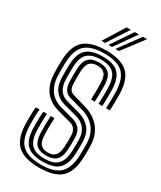

<svg xmlns="http://www.w3.org/2000/svg" viewBox="-245 -1073 973 1163"><g transform="rotate(30 241.0 -491.5)"><path d="M241.5 -75.5Q193 -75.5 170.1 -99.2Q147.2 -123 145 -180Q144 -209 144.6 -240.8Q145.2 -272.5 147.2 -297.2H173.5Q171.8 -272.5 171 -243Q170.2 -213.5 171.5 -180.5Q173 -134.8 189.8 -115.6Q206.5 -96.5 241.5 -96.5Q277.5 -96.5 294 -116.2Q310.5 -136 312.5 -181Q313.8 -209.2 313.9 -225.5Q314 -241.8 313.2 -259.2Q311.2 -311 265.2 -323.2L174 -347.5Q109 -364.8 73.5 -411.2Q38 -457.8 36 -534Q34.5 -581.2 36 -625Q40 -724 87.9 -766.6Q135.8 -809.2 241.2 -809.2Q341.8 -809.2 389.8 -767.8Q437.8 -726.2 441.8 -624.8Q442.5 -604.5 442 -569.1Q441.5 -533.8 440 -505.8H413.5Q415 -533.2 415.5 -567.6Q416 -602 415.2 -623.8Q411.8 -712.2 371.1 -750.1Q330.5 -788 241.2 -788Q150.8 -788 108.4 -750.6Q66 -713.2 62.5 -624Q61.8 -599.8 61.8 -578.4Q61.8 -557 62.2 -534.8Q66.2 -403.8 180 -373.2L271 -348.8Q302.5 -340.2 320.4 -318.5Q338.2 -296.8 339.8 -260.2Q340.5 -241 340.2 -223.4Q340 -205.8 339 -180.2Q336.5 -124.2 314 -99.9Q291.5 -75.5 241.5 -75.5ZM241.5 -33Q166.5 -33 130.9 -65.9Q95.2 -98.8 92.2 -178Q91.2 -207 91.9 -242Q92.5 -277 95 -297.2H121.2Q119 -275.5 118.2 -242.8Q117.5 -210 118.8 -178.8Q121.2 -111.5 150 -82.9Q178.8 -54.2 241.5 -54.2Q306.5 -54.2 334.6 -84Q362.8 -113.8 365.2 -179.2Q366.2 -201.5 366.6 -220.5Q367 -239.5 366.2 -261Q362.8 -351.8 276.5 -374.8L185.8 -398.8Q144.5 -409.8 117.5 -441.6Q90.5 -473.5 88.8 -535.8Q88 -561.2 88.1 -580.6Q88.2 -600 89 -623.5Q92 -701.5 128 -734.2Q164 -767 241.2 -767Q317.2 -767 351.5 -733.5Q385.8 -700 388.8 -622.8Q389.5 -602.2 389 -568.2Q388.5 -534.2 387 -505.8H360.8Q362 -535.5 362.5 -568.6Q363 -601.8 362.2 -622Q359.8 -689.8 330.8 -717.8Q301.8 -745.8 241.2 -745.8Q179.8 -745.8 148.9 -718.6Q118 -691.5 115.5 -623Q114.5 -598.5 114.6 -578.8Q114.8 -559 115.2 -536.5Q116.5 -488.8 136.1 -461.4Q155.8 -434 191.8 -424.5L282 -400.2Q330.2 -387.2 360.4 -353.8Q390.5 -320.2 392.8 -262.2Q393.5 -241.2 393.2 -223Q393 -204.8 391.8 -178.2Q388.8 -101.2 354.1 -67.1Q319.5 -33 241.5 -33ZM241.5 9.2Q140 9.2 91.6 -32.6Q43.2 -74.5 39.2 -176Q38.8 -192.5 38.6 -215.8Q38.5 -239 39.4 -261.2Q40.2 -283.5 42.8 -297.2H69Q66.2 -281.2 65.4 -246.2Q64.5 -211.2 65.8 -177Q69 -86.5 111.2 -49.2Q153.5 -12 241.5 -12Q332.5 -12 373.5 -50.4Q414.5 -88.8 418.2 -177Q419 -199.2 419.5 -219.4Q420 -239.5 419 -263.2Q416.5 -328 382.4 -368.8Q348.2 -409.5 287.5 -426.2L197.8 -451Q171 -458.2 156.9 -478.9Q142.8 -499.5 141.8 -537.2Q141 -561.2 141.1 -579.9Q141.2 -598.5 142 -622.2Q143.8 -676.5 167.1 -700.5Q190.5 -724.5 241.2 -724.5Q288.5 -724.5 311.1 -701.1Q333.8 -677.8 336 -621.5Q336.8 -600.5 336.2 -567.9Q335.8 -535.2 334.5 -505.8H308Q309.2 -536.5 309.8 -567.6Q310.2 -598.8 309.5 -620.8Q307.8 -667.8 290.6 -685.6Q273.5 -703.5 241.2 -703.5Q206.2 -703.5 188.1 -685.4Q170 -667.2 168.2 -619.5Q167 -581.5 168.2 -538.2Q168.8 -510 177.9 -496.1Q187 -482.2 203.8 -477.5L293 -451.8Q364.2 -431.8 403.5 -384.1Q442.8 -336.5 445.5 -264.2Q446.5 -243.5 446 -220.1Q445.5 -196.8 444.8 -176Q440.5 -76.8 393.5 -33.8Q346.5 9.2 241.5 9.2ZM185.2 -845 276.5 -992H305.8L210.5 -845ZM283 -845 390.5 -992H419.8L308.2 -845ZM234.2 -845 333.5 -992H362.8L259.2 -845Z"/></g></svg>

Font: Big Shoulders Inline Text ExtraBold
Style: Regular
Weight: 800
Designer: Patric King
Foundry: XO Type Co
Version: Version 1.000